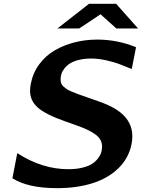

<svg xmlns="http://www.w3.org/2000/svg" viewBox="-20 -958 742 1004"><path d="M702.1 -809.1H588.4L505.9 -883.3L394 -809.1H280.3L445.3 -938H587.4ZM296.9 -542.5Q296.9 -531.2 300 -522.2Q303.2 -513.2 312.7 -504.9Q322.3 -496.6 330.6 -491Q338.9 -485.4 358.9 -477.3Q378.9 -469.2 392.1 -464.4Q405.3 -459.5 435.1 -449.2L499 -426.8Q589.8 -395 630.9 -350.3Q671.9 -305.7 671.9 -246.1Q671.9 -224.1 668 -205.1Q653.3 -130.4 598.6 -77.6Q543.9 -24.9 462.4 0.5Q380.9 25.9 278.8 25.9Q126 25.9 44.9 -25.9L70.3 -157.2Q200.2 -73.2 337.4 -73.2Q378.4 -73.2 410.4 -81.1Q442.4 -88.9 461.2 -101.1Q480 -113.3 492.4 -129.6Q504.9 -146 509.3 -161.1Q513.7 -176.3 513.7 -191.9Q513.7 -228 481.7 -252.9Q449.7 -277.8 381.8 -301.8L318.8 -324.2Q218.3 -359.4 177.7 -395.5Q137.2 -431.6 137.2 -482.4Q137.2 -499 141.1 -520Q152.3 -577.6 185.8 -622.6Q219.2 -667.5 267.1 -695.1Q314.9 -722.7 371.1 -736.8Q427.2 -751 487.8 -751Q594.7 -751 691.4 -710.9L668.9 -597.2Q623 -615.7 599.9 -624.5Q576.7 -633.3 535.4 -642.6Q494.1 -651.9 457.5 -651.9Q420.9 -651.9 391.8 -644.5Q362.8 -637.2 345.5 -626Q328.1 -614.7 316.7 -599.9Q305.2 -585 301 -570.8Q296.9 -556.6 296.9 -542.5Z"/></svg>

Font: Aurulent Sans
Style: BoldItalic
Weight: 700
Italic angle: -11°
Version: Version 2007.05.04